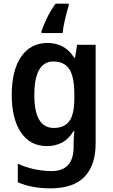

<svg xmlns="http://www.w3.org/2000/svg" viewBox="-20 -786 615 1046"><path d="M239 -552Q284 -552 320.5 -533Q357 -514 384 -472H389L400 -542H501V-4Q501 115 440 177.5Q379 240 255 240Q204 240 160.5 232Q117 224 77 207V106Q121 126 168 136Q215 146 261 146Q320 146 350.5 113.5Q381 81 381 13V0Q381 -17 382 -37Q383 -57 385 -72H381Q354 -28 317.5 -9Q281 10 236 10Q145 10 94.5 -64Q44 -138 44 -269Q44 -403 95.5 -477.5Q147 -552 239 -552ZM271 -451Q167 -451 167 -268Q167 -89 273 -89Q330 -89 357.5 -126Q385 -163 385 -250V-271Q385 -368 357.5 -409.5Q330 -451 271 -451ZM354 -754Q344 -723 334 -680Q324 -637 321 -606H206V-616Q217 -649 237 -690Q257 -731 283 -766H354Z"/></svg>

Font: Noto Sans Telugu SemiCondensed SemiBold
Style: Regular
Weight: 600
Width: 4
Designer: Jelle Bosma - Monotype Design Team
Foundry: Monotype Imaging Inc.
Version: Version 2.005; ttfautohint (v1.8.4.7-5d5b)